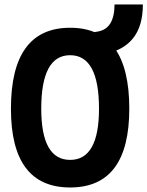

<svg xmlns="http://www.w3.org/2000/svg" viewBox="-20 -827 658 857"><path d="M293 9.8Q28.8 9.8 28.8 -341.8Q28.8 -703.1 293 -703.1Q557.1 -703.1 557.1 -341.8Q557.1 9.8 293 9.8ZM293 -113.3Q421.9 -113.3 421.9 -341.8Q421.9 -580.6 293 -580.6Q164.1 -580.6 164.1 -341.8Q164.1 -113.3 293 -113.3ZM410.6 -580.1 386.2 -681.2 415.5 -686Q454.1 -692.4 472.7 -723.1Q491.2 -753.9 491.2 -807.1H617.7Q617.7 -710.4 573.2 -655.3Q528.8 -600.1 439.9 -585Z"/></svg>

Font: Cascadia Code PL
Style: Regular
Weight: 400
Monospace: yes
Designer: Aaron Bell
Foundry: Saja Typeworks
Version: Version 2102.003